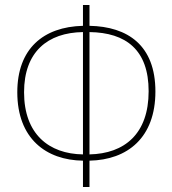

<svg xmlns="http://www.w3.org/2000/svg" viewBox="-20 -740 688 766"><path d="M337 -720H311V-637C152 -633 49 -545 49 -372C49 -187 164 -101 311 -99V6H337V-99C489 -102 600 -191 600 -375C600 -559 490 -634 337 -637ZM311 -612V-124C175 -126 76 -205 76 -372C76 -533 170 -610 311 -612ZM337 -612C483 -610 573 -541 573 -376C573 -206 477 -127 337 -124Z"/></svg>

Font: Noto Sans Armenian SemiCondensed Thin
Style: Regular
Weight: 100
Width: 4
Designer: Monotype Design Team
Foundry: Monotype Imaging Inc.
Version: Version 2.008